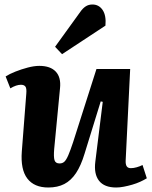

<svg xmlns="http://www.w3.org/2000/svg" viewBox="-20 -820 674 854"><path d="M5 -480Q22 -491 48.5 -501.5Q75 -512 103.5 -519.5Q132 -527 155 -527Q204 -527 228 -501.5Q252 -476 247 -428L221 -157Q218 -122 222.5 -107.5Q227 -93 245 -93Q258 -93 266.5 -101Q275 -109 284 -130Q293 -151 305 -187L409 -513H559L539 -107Q538 -89 543.5 -80.5Q549 -72 562 -72Q574 -72 588 -76Q602 -80 614 -86L633 -27Q620 -19 603.5 -11.5Q587 -4 568 1.5Q549 7 530.5 10.5Q512 14 497 14Q444 14 420.5 -16Q397 -46 404 -101L437 -367L428 -369L356 -136Q340 -83 318 -50Q296 -17 266 -1.5Q236 14 195 14Q132 14 101.5 -26Q71 -66 77 -146L97 -404Q99 -427 93 -435Q87 -443 73 -443Q63 -443 51 -439Q39 -435 26 -427ZM337 -767Q348 -783 361 -791.5Q374 -800 391 -800Q420 -800 436.5 -775.5Q453 -751 449 -706L256 -579L225 -612Z"/></svg>

Font: Literata 18pt
Style: Bold Italic
Weight: 700
Italic angle: -2°
Designer: Latin by Veronika Burian and Jose Scaglione. Greek by Irene Vlachou. Cyrillic by Vera Evstafieva
Foundry: TypeTogether
Version: Version 3.103;gftools[0.9.29]